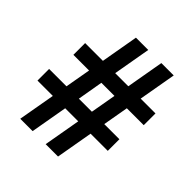

<svg xmlns="http://www.w3.org/2000/svg" viewBox="-192 -846 981 981"><g transform="rotate(45 298.0 -355.5)"><path d="M325.7 -200.2H231.4L196.3 0H106.9L142.1 -200.2H31.2V-284.2H156.7L181.2 -422.9H67.9V-507.8H196.3L231.9 -710.9H320.8L285.2 -507.8H379.9L415.5 -710.9H504.9L469.2 -507.8H576.2V-422.9H454.1L429.7 -284.2H539.1V-200.2H415L379.9 0H290.5ZM246.1 -284.2H340.3L364.7 -422.9H270Z"/></g></svg>

Font: Shabnam FD
Style: Bold
Weight: 700
Foundry: DejaVu fonts team - Redesigned by Saber Rastikerdar - Based on Vazir font
Version: Version 5.00;October 20, 2019;FontCreator 12.0.0.2547 64-bit